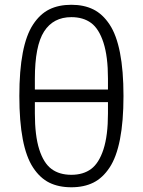

<svg xmlns="http://www.w3.org/2000/svg" viewBox="-20 -772 597 804"><path d="M278.8 12.2Q225.6 12.2 186.5 -7.1Q147.5 -26.4 118.7 -70.1Q89.8 -113.8 75.4 -188.7Q61 -263.7 61 -370.1Q61 -476.6 75.4 -551.3Q89.8 -626 118.7 -669.7Q147.5 -713.4 186.5 -732.7Q225.6 -752 278.8 -752Q331.5 -752 370.6 -732.7Q409.7 -713.4 438.7 -669.7Q467.8 -626 482.4 -551.3Q497.1 -476.6 497.1 -370.1Q497.1 -263.7 482.4 -188.7Q467.8 -113.8 438.7 -70.1Q409.7 -26.4 370.6 -7.1Q331.5 12.2 278.8 12.2ZM126 -397H432.1V-442.9Q432.1 -535.2 413.3 -593.3Q394.5 -651.4 361.6 -675.8Q328.6 -700.2 278.8 -700.2Q203.1 -700.2 164.6 -640.1Q126 -580.1 126 -442.9ZM278.8 -40Q328.6 -40 361.6 -64.5Q394.5 -88.9 413.3 -146.7Q432.1 -204.6 432.1 -296.9V-344.2H126V-296.9Q126 -204.1 144.3 -146.5Q162.6 -88.9 195.6 -64.5Q228.5 -40 278.8 -40Z"/></svg>

Font: Anuphan Light
Style: Regular
Weight: 300
Designer: Mike Abbink, Paul van der Laan, Pieter van Rosmalen, Mint Tantisuwanna
Foundry: Bold Monday; Cadson Demak
Version: Version 3.002;hotconv 1.0.109;makeotfexe 2.5.65596